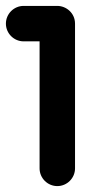

<svg xmlns="http://www.w3.org/2000/svg" viewBox="-32 -616 302 650"><path d="M222 -46V-536C222 -572 192 -596 162 -596H48C15 -596 -12 -569 -12 -536C-12 -503 15 -476 48 -476H102V-46C102 -13 129 14 162 14C195 14 222 -13 222 -46Z"/></svg>

Font: LS
Style: Bold
Weight: 700
Designer: BSozoo
Foundry: BSozoo
Version: Version 001.000